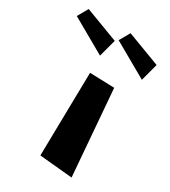

<svg xmlns="http://www.w3.org/2000/svg" viewBox="-332 -826 814 921"><g transform="rotate(30 74.5 -365.5)"><path d="M-117.7 -736.3 -150.4 -678.7 41 -569.8 66.9 -666.5ZM114.3 -736.3 81.5 -678.7 272.9 -569.8 298.8 -666.5ZM41 -474.6 177.2 -470.2 215.3 4.9 32.7 -12.2Z"/></g></svg>

Font: Some Time Later
Style: Regular
Weight: 400
Version: Version 003.300